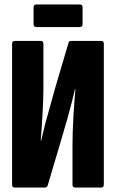

<svg xmlns="http://www.w3.org/2000/svg" viewBox="-20 -838 518 858"><path d="M46 0Q34 0 34 -13V-642Q34 -655 46 -655H163Q174 -655 174 -642V-443Q174 -423 173 -391.5Q172 -360 170 -326.5Q168 -293 166 -262Q164 -231 162 -210H164Q170 -234 176.5 -262Q183 -290 195.5 -333Q208 -376 226 -443L286 -646Q287 -655 297 -655H433Q444 -655 444 -642V-13Q444 0 432 0H316Q304 0 304 -13V-194Q304 -217 305 -249Q306 -281 308 -316.5Q310 -352 312.5 -384Q315 -416 317 -439H315Q309 -414 301.5 -384Q294 -354 281.5 -309Q269 -264 248 -194L193 -9Q190 0 180 0ZM143 -717Q130 -717 130 -730V-806Q130 -818 143 -818H336Q349 -818 349 -806V-730Q349 -717 336 -717Z"/></svg>

Font: Sofia Sans Extra Condensed Black
Style: Regular
Weight: 900
Designer: Botio Nikoltchev, Ani Petrova
Foundry: lettersoup
Version: Version 4.101